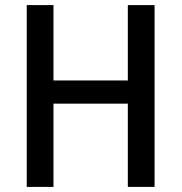

<svg xmlns="http://www.w3.org/2000/svg" viewBox="-20 -734 713 754"><path d="M587 0V-714H482V-418H190V-714H85V0H190V-327H482V0Z"/></svg>

Font: Noto Sans Lao Looped SemiCondensed Medium
Style: Regular
Weight: 500
Width: 4
Designer: Mark Frömberg, Ben Mitchell
Foundry: The Fontpad Ltd
Version: Version 1.002